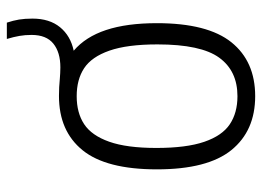

<svg xmlns="http://www.w3.org/2000/svg" viewBox="-120 -618 748 547"><g transform="rotate(-90 253.5 -344.0)"><path d="M461.5 -270.5Q461.5 -126 407 -58.2Q352.5 9.5 253.5 9.5Q155 9.5 100 -58.2Q45 -126 45 -270.5Q45 -415 99.5 -482.2Q154 -549.5 254 -549.5Q279 -549.5 304 -547Q311 -546.5 319 -546Q327 -545.5 335.5 -545.5Q378.5 -545.5 403.2 -565.5Q428 -585.5 428 -627.5Q428 -646 425.2 -662Q422.5 -678 416.5 -698H463Q469 -680 471.8 -663.2Q474.5 -646.5 474.5 -625Q474.5 -576.5 450 -546.5Q425.5 -516.5 383 -507.5Q422.5 -474 442 -415.2Q461.5 -356.5 461.5 -270.5ZM401 -269Q401 -355 383.2 -405.8Q365.5 -456.5 333.2 -477.8Q301 -499 253.5 -499Q206 -499 173.8 -477.8Q141.5 -456.5 123.8 -406.5Q106 -356.5 106 -272Q106 -186.5 123.5 -135.5Q141 -84.5 173.5 -62.8Q206 -41 253.5 -41Q325.5 -41 363.2 -93Q401 -145 401 -269Z"/></g></svg>

Font: Encode Sans Semi Condensed Light
Style: Regular
Weight: 300
Width: 4
Designer: Multiple Designers
Foundry: Impallari Type
Version: Version 2.000